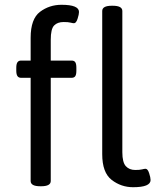

<svg xmlns="http://www.w3.org/2000/svg" viewBox="-20 -776 662 802"><path d="M108 -20V-451H68Q58 -451 53 -458Q48 -465 48 -481V-493Q48 -509 53 -516Q58 -523 68 -523H108V-618Q108 -697 147 -726.5Q186 -756 237 -756Q310 -756 310 -726Q310 -716 304 -697.5Q298 -679 289 -679Q284 -679 274.5 -681.5Q265 -684 246 -684Q220 -684 206 -669.5Q192 -655 192 -610V-523H279Q290 -523 294.5 -516Q299 -509 299 -493V-481Q299 -465 294.5 -458Q290 -451 279 -451H192V-20Q192 2 152 2H148Q108 2 108 -20ZM407 -132V-730Q407 -752 447 -752H451Q491 -752 491 -730V-140Q491 -98 505.5 -82Q520 -66 545 -66Q564 -66 573.5 -68.5Q583 -71 588 -71Q597 -71 603 -52.5Q609 -34 609 -24Q609 6 536 6Q486 6 446.5 -24.5Q407 -55 407 -132Z"/></svg>

Font: Asap-Regular
Style: Regular
Weight: 400
Designer: Pablo Cosgaya
Foundry: Omnibus-Type
Version: Version 2.000; ttfautohint (v1.8)